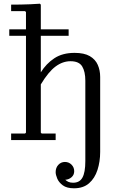

<svg xmlns="http://www.w3.org/2000/svg" viewBox="-20 -755 660 1035"><path d="M30 -562V-597H120V-690L115 -695H40V-730Q66 -730 91.5 -730.5Q117 -731 143 -732Q169 -733 195 -735L200 -730V-597H350V-562H200V-365Q229 -412 273 -441Q317 -470 382 -470Q434 -470 464 -452.5Q494 -435 507 -405.5Q520 -376 520 -340V64Q520 116 505.5 161Q491 206 460 233Q429 260 379 260Q340 260 318.5 244Q297 228 288.5 207.5Q280 187 280 173Q280 149 294.5 133.5Q309 118 330 118Q351 118 365.5 132.5Q380 147 380 168Q380 188 365.5 200.5Q351 213 332 214Q339 221 349 225.5Q359 230 374 230Q391 230 403.5 223.5Q416 217 424 203Q432 189 436 166.5Q440 144 440 113V-320Q440 -369 423 -397Q406 -425 360 -425Q318 -425 279.5 -396.5Q241 -368 200 -300V-40L205 -35H280V0H40V-35H115L120 -40V-562Z"/></svg>

Font: Brygada 1918
Style: Regular
Weight: 400
Designer: Mateusz Machalski | Borys Kosmynka | Przemek Hoffer
Foundry: NIEPODLEGLA 2018
Version: Version 3.006